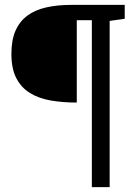

<svg xmlns="http://www.w3.org/2000/svg" viewBox="-20 -691 560 790"><path d="M431.2 79.1H357.9V-607.9H295.9V-269Q236.8 -269 187.3 -277.8Q137.7 -286.6 102.1 -309.1Q66.4 -331.5 46.6 -370.4Q26.9 -409.2 26.9 -469.2Q26.9 -526.4 43.9 -564.9Q61 -603.5 93 -627Q125 -650.4 170.4 -660.6Q215.8 -670.9 272.9 -670.9H493.2V-613.8L431.2 -605Z"/></svg>

Font: Charis SIL CyrE
Style: Bold
Weight: 700
Foundry: SIL International
Version: Version 5.000